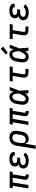

<svg xmlns="http://www.w3.org/2000/svg" viewBox="2185 -3010 1030 5440"><g transform="rotate(-90 2700.0 -290.0)"><path d="M445 8Q428 8 411 5.5Q394 3 379 -4Q364 -11 352 -22.5Q340 -34 334 -49Q328 -64 327 -81Q326 -98 329 -116L384 -446H251L177 0H81L155 -446H87L101 -530H562L548 -446H481L426 -116Q424 -108 425.5 -100Q427 -92 431.5 -86.5Q436 -81 443.5 -78.5Q451 -76 459 -76H477V8Z M870 8Q841 8 813 5Q785 2 758.5 -6.5Q732 -15 709 -29Q686 -43 670 -65Q654 -87 648.5 -115Q643 -143 648 -171Q651 -191 660.5 -210Q670 -229 686 -242.5Q702 -256 721.5 -265Q741 -274 761 -280Q745 -289 731.5 -302Q718 -315 710.5 -331.5Q703 -348 701.5 -368Q700 -388 703 -407Q707 -429 717.5 -450Q728 -471 746 -487Q764 -503 785.5 -513Q807 -523 829 -528.5Q851 -534 873 -536Q895 -538 917 -538Q941 -538 965 -536Q989 -534 1011 -527.5Q1033 -521 1053.5 -510.5Q1074 -500 1088.5 -483Q1103 -466 1109.5 -443Q1116 -420 1112 -397Q1112 -395 1111.5 -393Q1111 -391 1110 -388H1015Q1015 -389 1015 -390Q1015 -391 1015 -392Q1017 -403 1013 -413.5Q1009 -424 1001 -431.5Q993 -439 983 -443Q973 -447 962 -449.5Q951 -452 940 -453Q929 -454 917 -454Q905 -454 893.5 -453Q882 -452 870 -450Q858 -448 846 -444Q834 -440 823.5 -433Q813 -426 806 -415Q799 -404 797 -392Q794 -374 802 -357.5Q810 -341 825.5 -332Q841 -323 859.5 -320.5Q878 -318 896 -318H959L945 -234H882Q868 -234 854.5 -233Q841 -232 827 -229Q813 -226 799 -221Q785 -216 773 -207.5Q761 -199 753 -186.5Q745 -174 743 -160Q740 -145 744.5 -131Q749 -117 759 -107Q769 -97 782.5 -91Q796 -85 810.5 -81.5Q825 -78 840 -77Q855 -76 870 -76Q889 -76 908.5 -78.5Q928 -81 947 -87.5Q966 -94 983.5 -106Q1001 -118 1012 -136L1098 -98Q1080 -69 1053 -47.5Q1026 -26 995.5 -13.5Q965 -1 933 3.5Q901 8 870 8Z M1202 205 1292 -341Q1296 -368 1305 -394Q1314 -420 1330 -444Q1346 -468 1368 -487Q1390 -506 1415.5 -517.5Q1441 -529 1468.5 -533.5Q1496 -538 1522 -538Q1553 -538 1583 -532Q1613 -526 1638 -511Q1663 -496 1680.5 -472.5Q1698 -449 1706.5 -420.5Q1715 -392 1715 -361Q1715 -330 1709 -299L1691 -189Q1687 -164 1679 -139Q1671 -114 1657.5 -91Q1644 -68 1624.5 -48.5Q1605 -29 1581.5 -16Q1558 -3 1532.5 2.5Q1507 8 1482 8Q1457 8 1433.5 1.5Q1410 -5 1392.5 -20Q1375 -35 1364.5 -56Q1354 -77 1349 -100L1298 205ZM1457 -76Q1474 -76 1490.5 -79.5Q1507 -83 1522.5 -91Q1538 -99 1551.5 -111.5Q1565 -124 1574 -139Q1583 -154 1588.5 -170Q1594 -186 1597 -203L1615 -313Q1618 -330 1618.5 -347.5Q1619 -365 1615.5 -381Q1612 -397 1604 -411.5Q1596 -426 1583.5 -436Q1571 -446 1554.5 -450Q1538 -454 1521 -454Q1505 -454 1488 -450.5Q1471 -447 1456 -439Q1441 -431 1428.5 -418Q1416 -405 1407.5 -390.5Q1399 -376 1394 -360Q1389 -344 1386 -327L1370 -228Q1367 -210 1366 -192.5Q1365 -175 1367.5 -158Q1370 -141 1376 -125Q1382 -109 1394 -97.5Q1406 -86 1422.5 -81Q1439 -76 1457 -76Z M2245 8Q2228 8 2211 5.5Q2194 3 2179 -4Q2164 -11 2152 -22.5Q2140 -34 2134 -49Q2128 -64 2127 -81Q2126 -98 2129 -116L2184 -446H2051L1977 0H1881L1955 -446H1887L1901 -530H2362L2348 -446H2281L2226 -116Q2224 -108 2225.5 -100Q2227 -92 2231.5 -86.5Q2236 -81 2243.5 -78.5Q2251 -76 2259 -76H2277V8Z M2622 8Q2592 8 2564 1.5Q2536 -5 2513.5 -22Q2491 -39 2477 -63Q2463 -87 2457 -114.5Q2451 -142 2452 -172Q2453 -202 2458 -231L2476 -341Q2480 -366 2488 -391Q2496 -416 2509.5 -439.5Q2523 -463 2543 -482.5Q2563 -502 2586.5 -515Q2610 -528 2635.5 -533Q2661 -538 2687 -538Q2712 -538 2735 -529Q2758 -520 2775 -503.5Q2792 -487 2803 -466Q2814 -445 2821 -422Q2830 -449 2839 -476Q2848 -503 2857 -530H2954Q2928 -462 2902.5 -393Q2877 -324 2850 -256Q2856 -192 2859.5 -128Q2863 -64 2868 0H2771Q2771 -24 2771 -48Q2771 -72 2771 -96Q2758 -76 2742.5 -57Q2727 -38 2708 -23Q2689 -8 2666.5 0Q2644 8 2622 8ZM2622 -76Q2642 -76 2661 -88.5Q2680 -101 2693.5 -117.5Q2707 -134 2717.5 -153Q2728 -172 2737.5 -191.5Q2747 -211 2755 -230.5Q2763 -250 2770 -270Q2769 -289 2767.5 -307.5Q2766 -326 2763 -344.5Q2760 -363 2756 -381Q2752 -399 2743.5 -415Q2735 -431 2720.5 -442.5Q2706 -454 2687 -454Q2672 -454 2656.5 -450Q2641 -446 2628 -436.5Q2615 -427 2605 -414Q2595 -401 2588 -386.5Q2581 -372 2577 -357Q2573 -342 2570 -327L2552 -217Q2550 -202 2548.5 -186Q2547 -170 2548.5 -154.5Q2550 -139 2554.5 -124.5Q2559 -110 2568 -98.5Q2577 -87 2591.5 -81.5Q2606 -76 2622 -76Z M3357 0Q3335 0 3314 -3.5Q3293 -7 3275.5 -16.5Q3258 -26 3244.5 -42Q3231 -58 3225 -77.5Q3219 -97 3219 -118.5Q3219 -140 3222 -162L3269 -446H3109L3123 -530H3540L3526 -446H3366L3317 -148Q3315 -136 3315 -124.5Q3315 -113 3320 -103.5Q3325 -94 3335.5 -89Q3346 -84 3357 -84H3469V0Z M3822 8Q3792 8 3764 1.5Q3736 -5 3713.5 -22Q3691 -39 3677 -63Q3663 -87 3657 -114.5Q3651 -142 3652 -172Q3653 -202 3658 -231L3676 -341Q3680 -366 3688 -391Q3696 -416 3709.5 -439.5Q3723 -463 3743 -482.5Q3763 -502 3786.5 -515Q3810 -528 3835.5 -533Q3861 -538 3887 -538Q3912 -538 3935 -529Q3958 -520 3975 -503.5Q3992 -487 4003 -466Q4014 -445 4021 -422Q4030 -449 4039 -476Q4048 -503 4057 -530H4154Q4128 -462 4102.5 -393Q4077 -324 4050 -256Q4056 -192 4059.5 -128Q4063 -64 4068 0H3971Q3971 -24 3971 -48Q3971 -72 3971 -96Q3958 -76 3942.5 -57Q3927 -38 3908 -23Q3889 -8 3866.5 0Q3844 8 3822 8ZM3822 -76Q3842 -76 3861 -88.5Q3880 -101 3893.5 -117.5Q3907 -134 3917.5 -153Q3928 -172 3937.5 -191.5Q3947 -211 3955 -230.5Q3963 -250 3970 -270Q3969 -289 3967.5 -307.5Q3966 -326 3963 -344.5Q3960 -363 3956 -381Q3952 -399 3943.5 -415Q3935 -431 3920.5 -442.5Q3906 -454 3887 -454Q3872 -454 3856.5 -450Q3841 -446 3828 -436.5Q3815 -427 3805 -414Q3795 -401 3788 -386.5Q3781 -372 3777 -357Q3773 -342 3770 -327L3752 -217Q3750 -202 3748.5 -186Q3747 -170 3748.5 -154.5Q3750 -139 3754.5 -124.5Q3759 -110 3768 -98.5Q3777 -87 3791.5 -81.5Q3806 -76 3822 -76ZM3924 -584 3874 -636 4035 -785 4101 -715Z M4557 0Q4535 0 4514 -3.5Q4493 -7 4475.5 -16.5Q4458 -26 4444.5 -42Q4431 -58 4425 -77.5Q4419 -97 4419 -118.5Q4419 -140 4422 -162L4469 -446H4309L4323 -530H4740L4726 -446H4566L4517 -148Q4515 -136 4515 -124.5Q4515 -113 4520 -103.5Q4525 -94 4535.5 -89Q4546 -84 4557 -84H4669V0Z M5070 8Q5041 8 5013 5Q4985 2 4958.5 -6.5Q4932 -15 4909 -29Q4886 -43 4870 -65Q4854 -87 4848.5 -115Q4843 -143 4848 -171Q4851 -191 4860.5 -210Q4870 -229 4886 -242.5Q4902 -256 4921.5 -265Q4941 -274 4961 -280Q4945 -289 4931.5 -302Q4918 -315 4910.5 -331.5Q4903 -348 4901.5 -368Q4900 -388 4903 -407Q4907 -429 4917.5 -450Q4928 -471 4946 -487Q4964 -503 4985.5 -513Q5007 -523 5029 -528.5Q5051 -534 5073 -536Q5095 -538 5117 -538Q5141 -538 5165 -536Q5189 -534 5211 -527.5Q5233 -521 5253.5 -510.5Q5274 -500 5288.5 -483Q5303 -466 5309.5 -443Q5316 -420 5312 -397Q5312 -395 5311.5 -393Q5311 -391 5310 -388H5215Q5215 -389 5215 -390Q5215 -391 5215 -392Q5217 -403 5213 -413.5Q5209 -424 5201 -431.5Q5193 -439 5183 -443Q5173 -447 5162 -449.5Q5151 -452 5140 -453Q5129 -454 5117 -454Q5105 -454 5093.5 -453Q5082 -452 5070 -450Q5058 -448 5046 -444Q5034 -440 5023.5 -433Q5013 -426 5006 -415Q4999 -404 4997 -392Q4994 -374 5002 -357.5Q5010 -341 5025.5 -332Q5041 -323 5059.5 -320.5Q5078 -318 5096 -318H5159L5145 -234H5082Q5068 -234 5054.5 -233Q5041 -232 5027 -229Q5013 -226 4999 -221Q4985 -216 4973 -207.5Q4961 -199 4953 -186.5Q4945 -174 4943 -160Q4940 -145 4944.5 -131Q4949 -117 4959 -107Q4969 -97 4982.5 -91Q4996 -85 5010.5 -81.5Q5025 -78 5040 -77Q5055 -76 5070 -76Q5089 -76 5108.5 -78.5Q5128 -81 5147 -87.5Q5166 -94 5183.5 -106Q5201 -118 5212 -136L5298 -98Q5280 -69 5253 -47.5Q5226 -26 5195.5 -13.5Q5165 -1 5133 3.5Q5101 8 5070 8Z"/></g></svg>

Font: Iosevka Slab Medium Extended
Style: Italic
Weight: 500
Width: 7
Italic angle: -9°
Monospace: yes
Designer: Belleve Invis
Foundry: Belleve Invis
Version: Version 11.1.0; ttfautohint (v1.8.3)